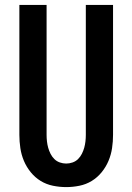

<svg xmlns="http://www.w3.org/2000/svg" viewBox="-20 -755 540 783"><path d="M250 8Q223 8 196 2.5Q169 -3 146 -17Q123 -31 105.5 -52.5Q88 -74 77.5 -99Q67 -124 63 -151Q59 -178 59 -205V-735H170V-205Q170 -192 171.5 -178.5Q173 -165 176.5 -152.5Q180 -140 186 -128Q192 -116 201.5 -106.5Q211 -97 224 -92.5Q237 -88 250 -88Q263 -88 276 -92.5Q289 -97 298.5 -106.5Q308 -116 314 -128Q320 -140 323.5 -152.5Q327 -165 328.5 -178.5Q330 -192 330 -205V-735H441V-205Q441 -178 437 -151Q433 -124 422.5 -99Q412 -74 394.5 -52.5Q377 -31 354 -17Q331 -3 304 2.5Q277 8 250 8Z"/></svg>

Font: Iosevka
Style: Bold
Weight: 700
Monospace: yes
Designer: Belleve Invis
Foundry: Belleve Invis
Version: Version 32.5.0; ttfautohint (v1.8.4)